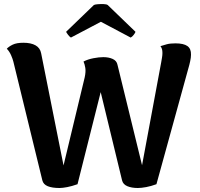

<svg xmlns="http://www.w3.org/2000/svg" viewBox="-20 -926 1002 961"><path d="M858 -709Q899 -709 918 -695.5Q937 -682 936 -652Q936 -639 932 -620Q928 -601 922 -581L763 -4Q736 6 711.5 10.5Q687 15 670 15Q639 15 617.5 6Q596 -3 591 -23L484 -465L368 -4Q340 6 316.5 10.5Q293 15 278 15Q241 15 219 6Q197 -3 192 -23L47 -617Q44 -630 35.5 -649.5Q27 -669 14 -682Q24 -693 43.5 -702.5Q63 -712 97 -712Q135 -712 158 -699Q181 -686 186 -659L298 -98L404 -539Q410 -567 407 -586Q404 -605 398 -618Q419 -629 447 -634.5Q475 -640 497 -640Q524 -640 544 -631Q564 -622 568 -602L691 -99L787 -615Q789 -627 791 -638.5Q793 -650 793 -661Q793 -673 790.5 -681Q788 -689 783 -695Q798 -700 815 -704.5Q832 -709 858 -709ZM519 -901 658 -767Q658 -763 649.5 -752Q641 -741 634 -738L485 -817L335 -738Q329 -741 320.5 -752Q312 -763 311 -767L450 -901Q456 -904 470.5 -905Q485 -906 499 -905.5Q513 -905 519 -901Z"/></svg>

Font: Arima Thin
Style: Regular
Weight: 100
Designer: Joana Correia and Natanael Gama
Foundry: NDISCOVER
Version: Version 1.101;gftools[0.9.23]